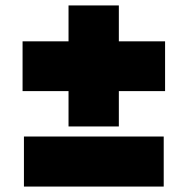

<svg xmlns="http://www.w3.org/2000/svg" viewBox="-20 -686 690 706"><path d="M63 -534H232V-666H417V-534H587V-351H417V-221H232V-351H63ZM68 -184H582V0H68Z"/></svg>

Font: Azeret Mono Black
Style: Regular
Weight: 900
Designer: Martin Vácha
Foundry: Displaay
Version: Version 1.000; Glyphs 3.0.3, build 3074